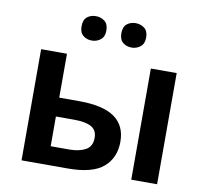

<svg xmlns="http://www.w3.org/2000/svg" viewBox="-82 -833 986 922"><g transform="rotate(10 411.5 -372.0)"><path d="M81 0V-542H207V-328H304Q421 -328 477 -288.5Q533 -249 533 -170Q533 -92 480 -46Q427 0 306 0ZM616 0V-542H742V0ZM298 -91Q346 -91 377 -108Q408 -125 408 -167Q408 -205 379.5 -220.5Q351 -236 297 -236H207V-91ZM253 -684Q253 -716 270.5 -730Q288 -744 313 -744Q337 -744 355.5 -730Q374 -716 374 -684Q374 -654 355.5 -639.5Q337 -625 313 -625Q288 -625 270.5 -639.5Q253 -654 253 -684ZM447 -684Q447 -716 464.5 -730Q482 -744 507 -744Q531 -744 549.5 -730Q568 -716 568 -684Q568 -654 549.5 -639.5Q531 -625 507 -625Q482 -625 464.5 -639.5Q447 -654 447 -684Z"/></g></svg>

Font: Noto Sans SemiBold
Style: Regular
Weight: 600
Designer: Monotype Design Team
Foundry: Monotype Imaging Inc.
Version: Version 2.007